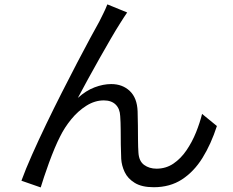

<svg xmlns="http://www.w3.org/2000/svg" viewBox="-20 -798 1040 856"><path d="M547 -742.4Q540.9 -733.6 532.3 -720.5Q523.6 -707.4 515 -693.3Q498.5 -667.6 474.6 -626.5Q450.8 -585.5 423.9 -538Q397 -490.5 371.7 -444.1Q346.4 -397.7 327.1 -361.4Q363 -394 401.6 -408.6Q440.2 -423.2 475.8 -423.2Q526.1 -423.2 558.7 -392.3Q591.3 -361.4 593.5 -301.9Q594.5 -272.3 594.8 -238.8Q595.1 -205.3 595.3 -173.5Q595.5 -141.7 597.2 -117.2Q599.6 -79.4 622.6 -62.7Q645.7 -46 677.9 -46Q719.5 -46 752.9 -68.4Q786.2 -90.9 811.4 -127.9Q836.6 -164.9 853.9 -207.7Q871.1 -250.5 880.9 -290.2L947 -236.2Q921 -155.8 882.9 -94.3Q844.8 -32.9 791.4 1.9Q738 36.7 665.3 36.7Q612.3 36.7 580.7 17.3Q549.2 -2.1 535.7 -31.2Q522.2 -60.2 520.4 -89.8Q519 -119.5 518.6 -153.1Q518.3 -186.7 518.1 -220.1Q517.9 -253.4 515.9 -280.4Q514.5 -313.2 495.6 -331.8Q476.7 -350.4 442.7 -350.4Q402.9 -350.4 365.3 -326.8Q327.8 -303.2 297.6 -266.2Q267.5 -229.3 248 -189.5Q236.6 -167.5 223.5 -136.4Q210.5 -105.2 198.4 -72.2Q186.4 -39.2 176.7 -10.1Q166.9 19 161.5 37.6L75.5 7.7Q93.9 -43 122.8 -107.9Q151.6 -172.8 186 -244.4Q220.5 -316 256.2 -386.4Q292 -456.8 324.7 -519.6Q357.5 -582.4 383 -629.5Q408.5 -676.7 422.1 -700.7Q430.9 -718.6 440.4 -737.4Q449.9 -756.1 458.6 -778.5Z"/></svg>

Font: Noto Sans TC
Style: Regular
Weight: 100
Designer: Ryoko NISHIZUKA 西塚涼子 (kana, bopomofo & ideographs); Paul D. Hunt (Latin, Greek & Cyrillic); Sandoll Communications 산돌커뮤니
Foundry: Adobe
Version: Version 2.004;hotconv 1.0.118;makeotfexe 2.5.65603